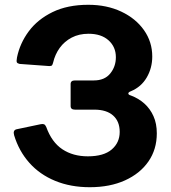

<svg xmlns="http://www.w3.org/2000/svg" viewBox="-20 -772 714 802"><path d="M355 10Q275 10 210.5 -16.5Q146 -43 102.5 -92Q59 -141 39 -207Q33 -228 49 -232L149 -253Q158 -255 163.5 -253Q169 -251 173 -242Q196 -178 240.5 -148.5Q285 -119 347 -119Q413 -119 446.5 -147.5Q480 -176 480 -221Q480 -265 452.5 -289.5Q425 -314 374 -314H293Q275 -314 275 -329V-421Q275 -436 293 -436H372Q417 -436 440.5 -465Q464 -494 464 -533Q464 -576 433.5 -603.5Q403 -631 350 -631Q310 -631 279.5 -615Q249 -599 229.5 -572Q210 -545 202 -511Q200 -503 197.5 -499.5Q195 -496 186 -496L62 -505Q53 -507 50.5 -511.5Q48 -516 51 -532Q63 -591 100 -641Q137 -691 199.5 -721.5Q262 -752 349 -752Q426 -752 486.5 -723.5Q547 -695 581.5 -646Q616 -597 616 -536Q616 -488 593 -448.5Q570 -409 527 -391Q516 -387 516 -381.5Q516 -376 527 -373Q559 -361 583 -339.5Q607 -318 621 -287Q635 -256 635 -215Q635 -148 600 -97.5Q565 -47 502 -18.5Q439 10 355 10Z"/></svg>

Font: Libre Franklin
Style: Bold
Weight: 700
Designer: Pablo Impallari, Rodrigo Fuenzalida, Nhung Nguyen
Foundry: Impallari Type
Version: Version 3.000